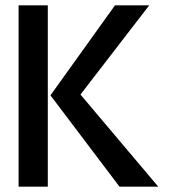

<svg xmlns="http://www.w3.org/2000/svg" viewBox="-20 -713 668 723"><path d="M160 -693H50V-10H160ZM170 -354 430 -10H576L283 -357L542 -693H413Z"/></svg>

Font: Bluebird
Style: LiNrw
Weight: 300
Designer: Jasper
Foundry: Cannot Into Space Fonts
Version: Version 0.98